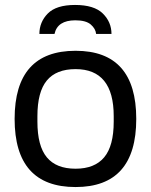

<svg xmlns="http://www.w3.org/2000/svg" viewBox="-20 -743 610 775"><path d="M283 -723Q360 -723 395 -688.5Q430 -654 430 -606H368Q366 -627 346.5 -644Q327 -661 284 -661Q212 -661 200 -606H139Q139 -654 173 -688.5Q207 -723 283 -723ZM285 12Q39 12 39 -263Q39 -538 285 -538Q530 -538 530 -263Q530 12 285 12ZM285 -62Q362 -62 400.5 -108Q439 -154 439 -252V-274Q439 -464 285 -464Q207 -464 169 -418Q131 -372 131 -274V-252Q131 -154 169 -108Q207 -62 285 -62Z"/></svg>

Font: Archivo
Style: Regular
Weight: 400
Designer: Hector Gatti
Foundry: Omnibus-Type
Version: Version 2.001